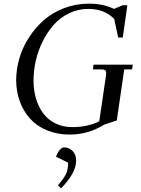

<svg xmlns="http://www.w3.org/2000/svg" viewBox="-20 -731 772 1054"><path d="M68.8 -291Q68.8 -351.1 86.4 -411.1Q104 -471.2 138.7 -524.9Q173.3 -578.6 220.7 -620.4Q268.1 -662.1 332.3 -686.5Q396.5 -710.9 467.8 -710.9Q546.9 -710.9 606 -682.1L652.8 -702.1H679.2L653.8 -524.9H628.9L606.9 -627Q553.2 -682.1 464.8 -682.1Q409.2 -682.1 360.1 -658.7Q311 -635.3 275.9 -595.7Q240.7 -556.2 215.1 -505.4Q189.5 -454.6 176.8 -399.2Q164.1 -343.8 164.1 -289.1Q164.1 -236.8 177.2 -191.2Q190.4 -145.5 216.3 -109.9Q242.2 -74.2 283.7 -53.7Q325.2 -33.2 377.9 -33.2Q460 -33.2 524.9 -64.9L561 -310.1Q563 -323.7 563 -329.1Q563 -341.8 556.2 -345.9Q549.3 -350.1 530.8 -350.1H490.2L493.2 -376H709L705.1 -350.1H662.1L621.1 -69.8L551.8 -46.9Q464.8 7.8 362.8 7.8Q294.4 7.8 238.3 -15.4Q182.1 -38.6 145.5 -79.1Q108.9 -119.6 88.9 -173.8Q68.8 -228 68.8 -291ZM287.1 128.9Q293.9 109.9 306.4 94Q318.8 78.1 332 78.1Q358.4 78.1 378.2 97.7Q397.9 117.2 397.9 150.9Q397.9 218.3 314.9 303.2L297.9 286.1Q330.1 249 342 224.9Q354 200.7 354 162.1Z"/></svg>

Font: Dihjauti
Style: Bold Italic
Weight: 700
Italic angle: -9°
Designer: T. Christopher White
Version: Version 3.0.0